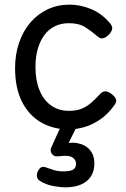

<svg xmlns="http://www.w3.org/2000/svg" viewBox="-20 -539 545 828"><path d="M277 19Q210 19 157.5 -11Q105 -41 75 -100Q45 -159 45 -245Q45 -305 62.5 -355.5Q80 -406 111.5 -442.5Q143 -479 186 -499Q229 -519 281 -519Q325 -519 371.5 -500.5Q418 -482 455 -438Q466 -424 463.5 -413Q461 -402 450 -390Q437 -377 425.5 -374Q414 -371 402 -381Q375 -404 348 -421.5Q321 -439 277 -439Q244 -439 217 -426Q190 -413 171.5 -388Q153 -363 143 -328.5Q133 -294 133 -250Q133 -192 150.5 -149.5Q168 -107 200.5 -84Q233 -61 277 -61Q309 -61 331.5 -70Q354 -79 373 -95.5Q392 -112 413 -135Q424 -146 436 -145Q448 -144 462 -133Q476 -122 480 -111.5Q484 -101 475 -88Q448 -49 414.5 -25.5Q381 -2 345.5 8.5Q310 19 277 19ZM259 269Q243 269 211 263.5Q179 258 152 241Q141 234 139.5 222.5Q138 211 143 200Q150 186 159 182Q168 178 181 184Q192 188 211 194Q230 200 252 200Q283 200 295.5 192.5Q308 185 308 166Q308 151 292.5 140Q277 129 233 135Q222 136 216 134Q210 132 204 125Q199 118 198.5 111Q198 104 201 97L251 -13H321L262 105L232 89Q277 72 312 78Q347 84 367 107Q387 130 387 166Q387 198 372.5 221Q358 244 330 256.5Q302 269 259 269Z"/></svg>

Font: Playwrite ID
Style: Regular
Weight: 400
Designer: Veronika Burian, José Scaglione
Foundry: TypeTogether
Version: Version 1.002